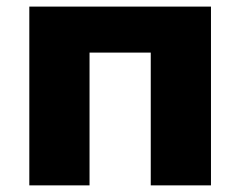

<svg xmlns="http://www.w3.org/2000/svg" viewBox="-20 -559 725 579"><path d="M68.4 -539.1H616.2V0H434.6V-400.4H250V0H68.4Z"/></svg>

Font: Min Sans Black
Style: Regular
Weight: 900
Designer: Jinseong-Kim, NotoSansCJK, Nunito
Foundry: Jinseong-Kim
Version: Version 1.000